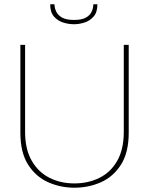

<svg xmlns="http://www.w3.org/2000/svg" viewBox="-20 -869 695 895"><path d="M327 6Q262 6 204.5 -19.5Q147 -45 111 -101.5Q75 -158 75 -250V-660H97V-254Q97 -173 128 -119.5Q159 -66 211 -40Q263 -14 327 -14Q391 -14 443.5 -40Q496 -66 526.5 -119.5Q557 -173 557 -254V-660H580V-250Q580 -158 544 -101.5Q508 -45 450.5 -19.5Q393 6 327 6ZM325 -756Q300 -756 274.5 -764Q249 -772 231.5 -792Q214 -812 214 -849H234Q234 -832 242 -815Q250 -798 269.5 -787Q289 -776 325 -776Q361 -776 380.5 -787Q400 -798 407.5 -815Q415 -832 415 -849H434Q434 -812 416.5 -792Q399 -772 374 -764Q349 -756 325 -756Z"/></svg>

Font: Lil Grotesk Thin
Style: Regular
Weight: 100
Designer: Bastien Sozeau
Foundry: NBR — Bastien Sozeau
Version: Version 3.003; ttfautohint (v1.8.4.7-5d5b);gftools[0.9.33]